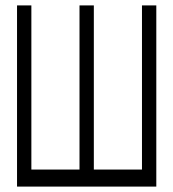

<svg xmlns="http://www.w3.org/2000/svg" viewBox="-20 -690 640 710"><path d="M43 0H558V-670H505V-63H327V-670H274V-63H96V-670H43Z"/></svg>

Font: LT Wave Mono Light
Style: Regular
Weight: 300
Designer: Daniel Lyons
Version: Version 2.5 (Glyphs App)